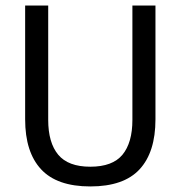

<svg xmlns="http://www.w3.org/2000/svg" viewBox="-20 -659 650 691"><path d="M305 12Q185 12 127.8 -49.8Q70.5 -111.5 70.5 -229.5V-639H153.5V-227.5Q153.5 -145.5 189.5 -102.2Q225.5 -59 305 -59Q385 -59 420.8 -102.2Q456.5 -145.5 456.5 -227.5V-639H539.5V-229.5Q539.5 -111.5 482.5 -49.8Q425.5 12 305 12Z"/></svg>

Font: Anek Tamil
Style: Regular
Weight: 400
Designer: Aadarsh Rajan (Tamil), Yesha Goshar (Latin)
Foundry: Ek Type
Version: Version 1.003